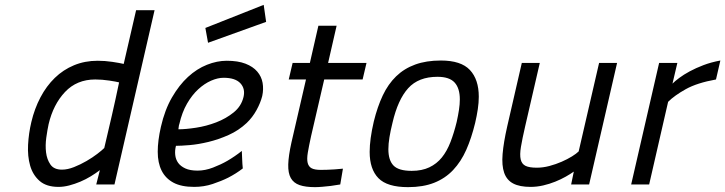

<svg xmlns="http://www.w3.org/2000/svg" viewBox="-20 -759 2984 790"><path d="M382 -509Q412 -509 442 -504.5Q472 -500 489 -496L540 -717H616L451 0H376L391 -59Q374 -46 353.5 -33.5Q333 -21 310.5 -11.5Q288 -2 265 4Q242 10 221 10Q171 10 143 -14.5Q115 -39 104 -77.5Q93 -116 95.5 -163.5Q98 -211 109 -257Q122 -312 146.5 -358.5Q171 -405 205.5 -438.5Q240 -472 284.5 -490.5Q329 -509 382 -509ZM235 -61Q258 -61 284.5 -71.5Q311 -82 336 -96.5Q361 -111 380.5 -126Q400 -141 409 -150Q426 -222 440.5 -285Q455 -348 470 -420Q459 -423 429.5 -427.5Q400 -432 372 -432Q296 -432 247.5 -380.5Q199 -329 180 -248Q175 -225 170.5 -193Q166 -161 169.5 -132Q173 -103 187.5 -82Q202 -61 235 -61Z M793 -57Q824 -57 856.5 -69.5Q889 -82 915 -97Q946 -115 975 -138Q976 -120 976.5 -102.5Q977 -85 979 -66Q952 -45 919 -28Q891 -14 855 -2Q819 10 779 10Q726 10 693.5 -7.5Q661 -25 645 -57Q629 -89 629 -134.5Q629 -180 642 -237Q658 -307 687.5 -358Q717 -409 753.5 -442.5Q790 -476 831.5 -492.5Q873 -509 913 -509Q959 -509 990 -497Q1021 -485 1038.5 -464.5Q1056 -444 1060.5 -418Q1065 -392 1059 -364Q1052 -336 1035.5 -306Q1019 -276 995 -253Q962 -222 920.5 -203.5Q879 -185 837.5 -175Q796 -165 760.5 -162Q725 -159 704 -159Q699 -140 701 -121.5Q703 -103 713 -89Q723 -75 742.5 -66Q762 -57 793 -57ZM714 -227Q744 -227 786.5 -233.5Q829 -240 869.5 -255.5Q910 -271 941.5 -296.5Q973 -322 982 -360Q990 -394 969 -416.5Q948 -439 900 -439Q876 -439 848.5 -427Q821 -415 795.5 -391.5Q770 -368 749.5 -332.5Q729 -297 718 -249Q716 -244 715.5 -238Q715 -232 714 -227ZM1065 -739 1075 -669 836 -583 825 -644Z M1314 -432 1260 -199Q1251 -158 1246.5 -131Q1242 -104 1246 -88.5Q1250 -73 1262.5 -66.5Q1275 -60 1300 -60Q1311 -60 1326.5 -60.5Q1342 -61 1356 -62Q1373 -63 1391 -65L1380 0Q1360 3 1341 6Q1324 8 1306.5 9.5Q1289 11 1276 11Q1237 11 1212.5 2.5Q1188 -6 1176.5 -26.5Q1165 -47 1166 -82.5Q1167 -118 1179 -172L1239 -432H1168L1184 -500H1255L1290 -653H1365L1330 -500H1488L1472 -432Z M1794 -510Q1877 -510 1913.5 -471Q1950 -432 1950 -361Q1950 -337 1946 -310Q1942 -283 1935 -253Q1920 -191 1898.5 -142.5Q1877 -94 1844.5 -59.5Q1812 -25 1766.5 -7Q1721 11 1659 11Q1573 11 1537 -26Q1501 -63 1501 -134Q1501 -186 1518 -259Q1533 -320 1555 -366.5Q1577 -413 1610 -445Q1643 -477 1688.5 -493.5Q1734 -510 1794 -510ZM1674 -56Q1716 -56 1746.5 -70.5Q1777 -85 1798 -111Q1819 -137 1833.5 -174.5Q1848 -212 1859 -257Q1865 -284 1868.5 -307Q1872 -330 1872 -350Q1872 -396 1850.5 -419.5Q1829 -443 1780 -443Q1702 -443 1659.5 -396Q1617 -349 1595 -254Q1587 -222 1582.5 -194.5Q1578 -167 1578 -145Q1578 -100 1599 -78Q1620 -56 1674 -56Z M2519 -500 2404 0H2330L2341 -53Q2327 -43 2307.5 -32Q2288 -21 2264.5 -11.5Q2241 -2 2215 4Q2189 10 2163 10Q2118 10 2091.5 -4Q2065 -18 2054.5 -48Q2044 -78 2048 -125.5Q2052 -173 2067 -239L2127 -500H2201L2141 -240Q2129 -188 2123.5 -155Q2118 -122 2122.5 -103Q2127 -84 2142.5 -76.5Q2158 -69 2189 -69Q2214 -69 2240.5 -76Q2267 -83 2291 -93.5Q2315 -104 2333.5 -115.5Q2352 -127 2361 -136L2445 -500Z M2692 -500H2767L2747 -415Q2757 -425 2775 -438.5Q2793 -452 2818 -465.5Q2843 -479 2874.5 -491Q2906 -503 2944 -510L2926 -432Q2848 -418 2801.5 -392Q2755 -366 2729 -340L2651 0H2577Z"/></svg>

Font: Panefresco 400wt
Style: Italic
Weight: 400
Foundry: Campivisivi & Chank Co
Version: Version 1.001